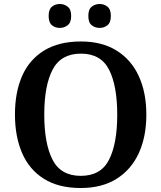

<svg xmlns="http://www.w3.org/2000/svg" viewBox="-20 -933 810 963"><path d="M385 10Q274 10 200.5 -36Q127 -82 91 -165Q55 -248 55 -359Q55 -470 91 -552Q127 -634 201 -679.5Q275 -725 386 -725Q491 -725 564.5 -679.5Q638 -634 676 -551.5Q714 -469 714 -358Q714 -247 676 -164.5Q638 -82 564.5 -36Q491 10 385 10ZM385 -51Q486 -51 527 -132Q568 -213 568 -357Q568 -503 527 -583.5Q486 -664 386 -664Q286 -664 244 -584Q202 -504 202 -358Q202 -213 243.5 -132Q285 -51 385 -51ZM480 -793Q457 -793 440 -806.5Q423 -820 423 -853Q423 -886 440 -899.5Q457 -913 480 -913Q502 -913 519 -899.5Q536 -886 536 -853Q536 -820 519 -806.5Q502 -793 480 -793ZM280 -793Q257 -793 240.5 -806.5Q224 -820 224 -853Q224 -886 240.5 -899.5Q257 -913 280 -913Q302 -913 319.5 -899.5Q337 -886 337 -853Q337 -820 319.5 -806.5Q302 -793 280 -793Z"/></svg>

Font: Noto Serif Vithkuqi SemiBold
Style: Regular
Weight: 600
Version: Version 1.005